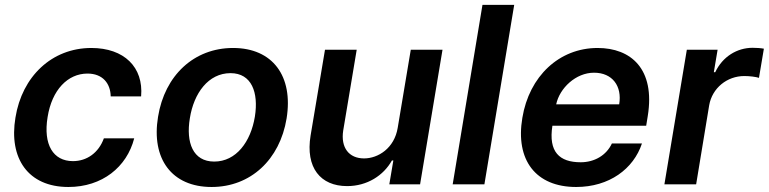

<svg xmlns="http://www.w3.org/2000/svg" viewBox="-20 -747 3115 778"><path d="M257.1 10.7C394.2 10.7 494 -70.3 523.8 -186.4H400.9C379.6 -127.8 332 -94.1 275.6 -94.1C195.3 -94.1 154.5 -161.2 172.9 -272.7C190.3 -382.8 254.6 -448.9 334.5 -448.9C396 -448.9 427.6 -409.1 428.6 -356.5H551.8C562.1 -474.8 483 -552.6 350.1 -552.6C190 -552.6 69.2 -437.1 42.6 -270.6C14.9 -105.5 93.8 10.7 257.1 10.7Z M837.4 10.7C995.4 10.7 1114 -100.1 1141.3 -267C1169 -438.2 1085.2 -552.6 924.4 -552.6C766 -552.6 647.4 -441.4 620.4 -273.8C592.3 -103.7 675.8 10.7 837.4 10.7ZM749.3 -267.8C765.3 -369.3 824.2 -450.6 914.1 -450.6C999.6 -450.6 1028.4 -372.5 1012.8 -274.5C996.1 -172.6 937.1 -92.3 848 -92.3C761.7 -92.3 733 -169.4 749.3 -267.8Z M1591.6 -229.4C1578.1 -146.3 1512.1 -105.1 1455.3 -105.1C1393.8 -105.1 1360.1 -148.8 1370.7 -218L1425.4 -545.5H1296.9L1238.6 -198.2C1217 -67.1 1279.1 7.1 1386.4 7.1C1468 7.1 1534.1 -35.9 1568.2 -96.9H1573.9L1557.5 0H1682.2L1773.1 -545.5H1644.5Z M2063.6 -727.3H1935L1814.3 0H1942.8Z M2314.6 10.7C2448.5 10.7 2547.2 -62.5 2581.3 -165.8H2459.5C2437.1 -117.5 2388.8 -89.5 2333.1 -89.5C2246.8 -89.5 2201.7 -131.4 2218.4 -237.6H2598.4L2604.8 -277C2635.7 -468.4 2535.9 -552.6 2401.6 -552.6C2245.7 -552.6 2124.3 -437.9 2096.6 -269.5C2067.8 -98.7 2150.6 10.7 2314.6 10.7ZM2233.7 -324.2C2247.5 -389.9 2313.2 -452.4 2387.1 -452.4C2461.3 -452.4 2501.4 -398.4 2489 -324.2Z M2672.2 0H2800.8L2853.7 -320.7C2865.8 -389.9 2925.8 -438.9 2996.1 -438.9C3018.5 -438.9 3044.4 -435.4 3055.4 -431.5L3075.3 -549.7C3062.9 -552.2 3044 -553.3 3029.5 -553.3C2967 -553.3 2908 -517.8 2878.2 -454.5H2872.5L2887.8 -545.5H2763.1Z"/></svg>

Font: Margiela Sans Semi Bold
Style: Italic
Weight: 600
Italic angle: -9.39999°
Designer: Stefan Endress, Andreas Faust
Version: Version 1.100;FEAKit 1.0